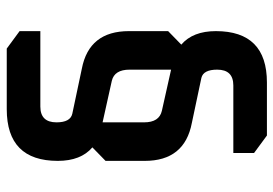

<svg xmlns="http://www.w3.org/2000/svg" viewBox="-144 -586 830 583"><g transform="rotate(90 271.5 -295.0)"><path d="M75 -2H304Q352 -2 352 -51Q352 -93 326 -99L189 -128Q75 -150 75 -271V-390L116 -430Q75 -465 75 -535Q75 -690 231 -690H392L445 -651V-588H240Q192 -588 192 -539Q192 -497 217 -491L354 -462Q469 -440 469 -319V-200L428 -160Q469 -125 469 -55Q469 100 312 100H128L75 61ZM192 -273Q192 -227 226 -219L352 -191V-317Q352 -363 317 -371L192 -399Z"/></g></svg>

Font: Oxanium ExtraLight SemiBold
Style: Regular
Weight: 600
Version: Version 2.000